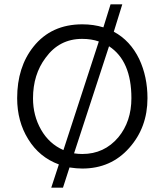

<svg xmlns="http://www.w3.org/2000/svg" viewBox="-20 -765 750 884"><path d="M659 -313Q659 -178 575 -84Q491 11 359 11Q332 11 300 6L270 99H216L251 -8Q161 -41 110 -124Q59 -206 59 -313Q59 -456 134 -550Q216 -653 359 -653Q411 -653 456 -639L489 -745H543L504 -619Q580 -578 621 -493Q659 -412 659 -313ZM585 -313Q585 -485 482 -552L321 -59Q340 -56 359 -56Q460 -56 525 -133Q585 -206 585 -313ZM272 -74 435 -574Q401 -586 358 -586Q253 -586 190 -499Q132 -422 132 -312Q132 -233 169 -168Q206 -103 272 -74Z"/></svg>

Font: GFS Neohellenic Rg
Style: Regular
Weight: 400
Designer: Takis Katsoulidis and George D. Matthiopoulos
Foundry: Takis Katsoulidis and George D. Matthiopoulos
Version: Version 1.0